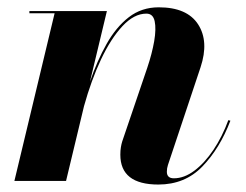

<svg xmlns="http://www.w3.org/2000/svg" viewBox="-20 -490 666 520"><path d="M127.9 -454.1H59.6V-460H269.5L223.6 -268.6Q242.9 -325.2 268.6 -370.8Q294.2 -416.5 328.9 -443.4Q363.5 -470.2 409.9 -470.2Q486.6 -470.2 516.5 -424.1Q546.4 -377.9 523.2 -307.9L434.8 -43Q431.9 -34.2 431.9 -24.9Q431.9 -7.1 450.9 -7.1Q478.8 -7.1 506.5 -27.8Q534.2 -48.6 558.1 -84.2Q582 -119.9 598.4 -164.6L604 -163.1Q575.4 -88.1 528.2 -39.2Q481 9.8 408.9 9.8Q305.9 9.8 305.9 -71Q305.9 -82.5 307.4 -91.2Q308.8 -99.9 311 -106.9L378.9 -306.6Q391.8 -345 397.6 -378.4Q403.3 -411.9 398.9 -432.5Q394.5 -453.1 376.5 -453.1Q343.3 -453.1 311.8 -419.4Q280.3 -385.7 253.5 -328.9Q226.8 -272 207.5 -202.4L158.9 0H19Z"/></svg>

Font: Bodoni* 36
Style: Bold Italic
Weight: 700
Italic angle: -13°
Version: Version 2.000; ttfautohint (v1.8.1)